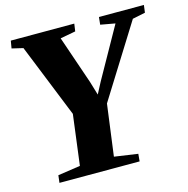

<svg xmlns="http://www.w3.org/2000/svg" viewBox="-109 -847 929 951"><g transform="rotate(-15 356.0 -371.5)"><path d="M80 0 84.5 -38 199.5 -55 232.5 -313 80.5 -691 23 -704.5 29.5 -743H355L349.5 -704.5L271 -690L355.5 -443.5L376.5 -373.5L407.5 -432.5L552.5 -691L477.5 -704.5L481.5 -743H712L707 -704.5L641.5 -691L409 -319L374 -55.5L494.5 -38L491 0Z"/></g></svg>

Font: Merriweather 72pt Black
Style: Italic
Weight: 900
Italic angle: -7.8°
Version: Version 2.101